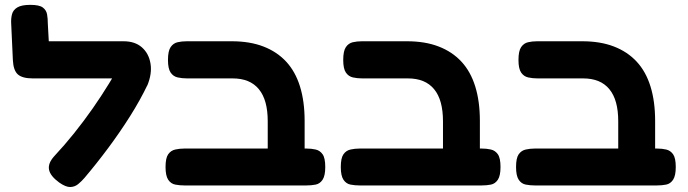

<svg xmlns="http://www.w3.org/2000/svg" viewBox="-20 -755 2834 791"><path d="M224 -3Q187 -30 182 -56Q177 -82 203 -111Q246 -157 286 -207Q326 -257 362 -308.5Q398 -360 429.5 -411.5Q461 -463 485 -512L589 -408Q558 -343 516 -276.5Q474 -210 426 -145.5Q378 -81 328 -22Q316 -8 302 3.5Q288 15 269.5 15.5Q251 16 224 -3ZM587 -403 487 -432H115Q72 -432 53.5 -448.5Q35 -465 33 -508L26 -660Q25 -679 29.5 -696.5Q34 -714 51.5 -724.5Q69 -735 105 -735Q142 -735 156.5 -724Q171 -713 174 -695.5Q177 -678 177 -658L181 -585H489Q536 -585 564.5 -560Q593 -535 600 -493.5Q607 -452 587 -403Z M1159 9Q1130 9 1113 0Q1096 -9 1089.5 -25Q1083 -41 1083 -61V-255Q1083 -299 1074 -332Q1065 -365 1046.5 -387.5Q1028 -410 1001 -421Q974 -432 938 -432H750Q730 -432 712 -436Q694 -440 683 -456Q672 -472 672 -508Q672 -545 683 -561Q694 -577 711.5 -581Q729 -585 749 -585H935Q1009 -585 1065 -563.5Q1121 -542 1159 -501Q1197 -460 1216 -398.5Q1235 -337 1235 -257V-68Q1235 -46 1229 -28.5Q1223 -11 1206.5 -1Q1190 9 1159 9ZM740 9Q720 9 702 5.5Q684 2 673 -14.5Q662 -31 662 -67Q662 -104 673 -119.5Q684 -135 702 -139Q720 -143 739 -143H1243Q1263 -143 1280.5 -139Q1298 -135 1309 -119.5Q1320 -104 1320 -67Q1320 -31 1309 -14.5Q1298 2 1280.5 5.5Q1263 9 1242 9Z M1881 9Q1852 9 1835 0Q1818 -9 1811.5 -25Q1805 -41 1805 -61V-255Q1805 -299 1796 -332Q1787 -365 1768.5 -387.5Q1750 -410 1723 -421Q1696 -432 1660 -432H1472Q1452 -432 1434 -436Q1416 -440 1405 -456Q1394 -472 1394 -508Q1394 -545 1405 -561Q1416 -577 1433.5 -581Q1451 -585 1471 -585H1657Q1731 -585 1787 -563.5Q1843 -542 1881 -501Q1919 -460 1938 -398.5Q1957 -337 1957 -257V-68Q1957 -46 1951 -28.5Q1945 -11 1928.5 -1Q1912 9 1881 9ZM1462 9Q1442 9 1424 5.5Q1406 2 1395 -14.5Q1384 -31 1384 -67Q1384 -104 1395 -119.5Q1406 -135 1424 -139Q1442 -143 1461 -143H1965Q1985 -143 2002.5 -139Q2020 -135 2031 -119.5Q2042 -104 2042 -67Q2042 -31 2031 -14.5Q2020 2 2002.5 5.5Q1985 9 1964 9Z M2603 9Q2574 9 2557 0Q2540 -9 2533.5 -25Q2527 -41 2527 -61V-255Q2527 -299 2518 -332Q2509 -365 2490.5 -387.5Q2472 -410 2445 -421Q2418 -432 2382 -432H2194Q2174 -432 2156 -436Q2138 -440 2127 -456Q2116 -472 2116 -508Q2116 -545 2127 -561Q2138 -577 2155.5 -581Q2173 -585 2193 -585H2379Q2453 -585 2509 -563.5Q2565 -542 2603 -501Q2641 -460 2660 -398.5Q2679 -337 2679 -257V-68Q2679 -46 2673 -28.5Q2667 -11 2650.5 -1Q2634 9 2603 9ZM2184 9Q2164 9 2146 5.5Q2128 2 2117 -14.5Q2106 -31 2106 -67Q2106 -104 2117 -119.5Q2128 -135 2146 -139Q2164 -143 2183 -143H2687Q2707 -143 2724.5 -139Q2742 -135 2753 -119.5Q2764 -104 2764 -67Q2764 -31 2753 -14.5Q2742 2 2724.5 5.5Q2707 9 2686 9Z"/></svg>

Font: Fredoka SemiExpanded SemiBold
Style: Regular
Weight: 600
Width: 6
Designer: Ben Nathan
Foundry: Milena B. Brandão, Ben Nathan
Version: Version 2.001